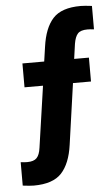

<svg xmlns="http://www.w3.org/2000/svg" viewBox="-53 -776 478 817"><g transform="rotate(-5 185.5 -368.0)"><path d="M148 -518 157 -580Q168 -660 204.5 -700Q241 -740 323 -740Q339 -740 371 -736V-636Q355 -638 343 -638Q314 -638 302 -625Q290 -612 285 -582L276 -518H339V-416H262L225 -155Q214 -76 177 -36Q140 4 58 4Q43 4 11 0V-100Q27 -98 39 -98Q67 -98 79.5 -111Q92 -124 96 -154L134 -416H55V-518Z"/></g></svg>

Font: Khand ExtraBold
Style: Regular
Weight: 800
Designer: Sanchit Sawaria and Jyotish Sonowal (Devanagari), Satya Rajpurohit (Latin)
Foundry: Indian Type Foundry
Version: Version 2.000;PS 1.0;hotconv 1.0.79;makeotf.lib2.5.61930